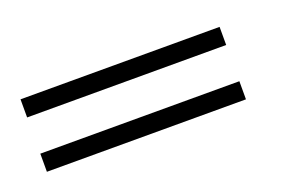

<svg xmlns="http://www.w3.org/2000/svg" viewBox="-34 -292 359 243"><g transform="rotate(-20 146.0 -170.0)"><path d="M0 -121.6V-146H268.1V-121.6ZM0 -194.8V-219.2H268.1V-194.8Z"/></g></svg>

Font: FS Mondwest Regular
Style: Regular
Weight: 400
Designer: NZWStudios2024
Foundry: https://fontstruct.com
Version: Version 1.0